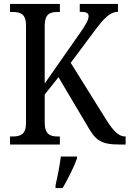

<svg xmlns="http://www.w3.org/2000/svg" viewBox="-20 -734 658 975"><path d="M31 0H284V-41H273C235 -41 207 -52 207 -111V-254L277 -342L420 -101C466 -19 491 0 593 0H618V-41H615C583 -41 555 -70 522 -122L339 -415L463 -581C507 -640 539 -674 579 -674V-714H385V-674C416 -674 430 -669 430 -652C430 -633 416 -608 379 -556L207 -310V-603C207 -662 233 -673 271 -673H284V-714H31V-673H47C84 -673 112 -662 112 -606V-108C112 -51 83 -41 45 -41H31ZM262 208V221H298C323 179 356 113 371 71V61H289C283 110 272 163 262 208Z"/></svg>

Font: Noto Serif Devanagari Condensed
Style: Regular
Weight: 400
Width: 3
Designer: Universal Thirst, Indian Type Foundry and the Monotype Design Team
Foundry: Monotype Imaging Inc.
Version: Version 2.004